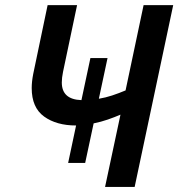

<svg xmlns="http://www.w3.org/2000/svg" viewBox="-20 -734 700 754"><path d="M392.6 0 453.1 -283.7Q430.2 -273.9 403.6 -264.6Q377 -255.4 347.7 -249.5L314.5 -94.2H247.6L278.8 -241.2Q201.7 -241.2 153.1 -276.4Q104.5 -311.5 104.5 -388.2Q104.5 -413.1 110.4 -443.4L167 -713.9H282.7L227.5 -451.7Q225.1 -439.9 223.9 -429.7Q222.7 -419.4 222.7 -410.2Q222.7 -343.3 299.8 -340.8L335 -505.9H402.3L368.2 -346.2Q394.5 -350.6 420.4 -359.1Q446.3 -367.7 473.1 -378.9L543.9 -713.9H660.2L508.8 0Z"/></svg>

Font: Open Sans SemiBold
Style: Italic
Weight: 600
Italic angle: -12°
Designer: Monotype Design Team
Foundry: Monotype Imaging Inc.
Version: Version 3.003; ttfautohint (v1.8.4)